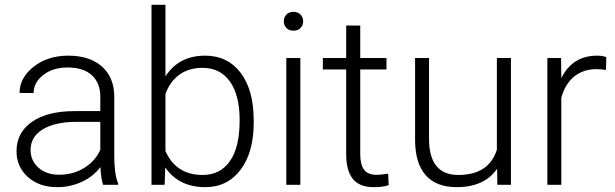

<svg xmlns="http://www.w3.org/2000/svg" viewBox="-20 -770 2561 800"><path d="M409.7 0Q400.9 -24.9 398.4 -73.7Q367.7 -33.7 320.1 -12Q272.5 9.8 219.2 9.8Q143.1 9.8 95.9 -32.7Q48.8 -75.2 48.8 -140.1Q48.8 -217.3 113 -262.2Q177.2 -307.1 292 -307.1H397.9V-367.2Q397.9 -423.8 363 -456.3Q328.1 -488.8 261.2 -488.8Q200.2 -488.8 160.2 -457.5Q120.1 -426.3 120.1 -382.3L61.5 -382.8Q61.5 -445.8 120.1 -491.9Q178.7 -538.1 264.2 -538.1Q352.5 -538.1 403.6 -493.9Q454.6 -449.7 456.1 -370.6V-120.6Q456.1 -43.9 472.2 -5.9V0ZM226.1 -42Q284.7 -42 330.8 -70.3Q377 -98.6 397.9 -146V-262.2H293.5Q206.1 -261.2 156.7 -230.2Q107.4 -199.2 107.4 -145Q107.4 -100.6 140.4 -71.3Q173.3 -42 226.1 -42Z M1037.1 -258.8Q1037.1 -135.3 982.4 -62.7Q927.7 9.8 835.4 9.8Q725.1 9.8 668.5 -72.3L666 0H611.3V-750H669.4V-451.7Q725.1 -538.1 834.5 -538.1Q928.2 -538.1 982.7 -466.6Q1037.1 -395 1037.1 -267.6ZM978.5 -269Q978.5 -373.5 938 -430.4Q897.5 -487.3 823.7 -487.3Q767.6 -487.3 728.5 -459.7Q689.5 -432.1 669.4 -378.9V-140.6Q713.4 -41 824.7 -41Q897 -41 937.7 -98.1Q978.5 -155.3 978.5 -269Z M1231.4 0H1172.9V-528.3H1231.4ZM1162.6 -681.2Q1162.6 -697.8 1173.3 -709.2Q1184.1 -720.7 1202.6 -720.7Q1221.2 -720.7 1232.2 -709.2Q1243.2 -697.8 1243.2 -681.2Q1243.2 -664.6 1232.2 -653.3Q1221.2 -642.1 1202.6 -642.1Q1184.1 -642.1 1173.3 -653.3Q1162.6 -664.6 1162.6 -681.2Z M1481 -663.6V-528.3H1590.3V-480.5H1481V-128.4Q1481 -84.5 1496.8 -63Q1512.7 -41.5 1549.8 -41.5Q1564.5 -41.5 1597.2 -46.4L1599.6 1.5Q1576.7 9.8 1537.1 9.8Q1477.1 9.8 1449.7 -25.1Q1422.4 -60.1 1422.4 -127.9V-480.5H1325.2V-528.3H1422.4V-663.6Z M2051.3 -66.9Q1998.5 9.8 1882.8 9.8Q1798.3 9.8 1754.4 -39.3Q1710.4 -88.4 1709.5 -184.6V-528.3H1767.6V-191.9Q1767.6 -41 1889.6 -41Q2016.6 -41 2050.3 -146V-528.3H2108.9V0H2052.2Z M2504.9 -478.5Q2486.3 -481.9 2465.3 -481.9Q2410.6 -481.9 2372.8 -451.4Q2335 -420.9 2318.8 -362.8V0H2260.7V-528.3H2317.9L2318.8 -444.3Q2365.2 -538.1 2467.8 -538.1Q2492.2 -538.1 2506.3 -531.7Z"/></svg>

Font: Vazir Thin UI
Style: Thin-UI
Weight: 100
Designer: Saber Rastikerdar
Foundry: Saber Rastikerdar
Version: Version 30.0.0